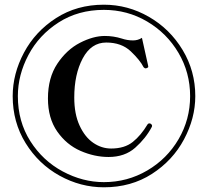

<svg xmlns="http://www.w3.org/2000/svg" viewBox="-20 -781 884 817"><path d="M34 -372Q34 -467 82 -557Q130 -647 218.5 -704Q307 -761 422 -761Q524 -761 613.5 -709.5Q703 -658 757 -568.5Q811 -479 811 -372Q811 -278 763 -188Q715 -98 626.5 -41Q538 16 422 16Q323 16 233.5 -33.5Q144 -83 89 -172Q34 -261 34 -372ZM789 -372Q789 -472 739.5 -556Q690 -640 606 -689.5Q522 -739 422 -739Q313 -739 229.5 -685.5Q146 -632 101 -547Q56 -462 56 -372Q56 -264 109 -180.5Q162 -97 247 -51.5Q332 -6 422 -6Q522 -6 606.5 -55.5Q691 -105 740 -189Q789 -273 789 -372ZM184 -362Q184 -450 224 -510Q264 -570 320.5 -599Q377 -628 426 -628Q463 -628 498 -617Q522 -609 546 -609Q567 -609 584 -620L610 -503L611 -496Q611 -494 604 -491L599 -490Q596 -490 591 -495Q576 -525 536.5 -562.5Q497 -600 432 -600Q368 -600 332 -532.5Q296 -465 296 -366Q296 -296 318.5 -247Q341 -198 376.5 -173.5Q412 -149 453 -149Q510 -149 545 -177Q580 -205 608 -252Q611 -256 615 -256Q619 -256 622 -254Q627 -250 627 -247Q627 -243 626 -241Q600 -192 555.5 -152.5Q511 -113 442 -113Q382 -113 322.5 -139Q263 -165 223.5 -221.5Q184 -278 184 -362Z"/></svg>

Font: Shippori Mincho ExtraBold
Style: Regular
Weight: 800
Designer: FONTDASU
Foundry: FONTDASU / Google Inc. / but / Adobe
Version: Version 3.110; ttfautohint (v1.8.3)